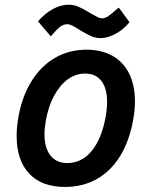

<svg xmlns="http://www.w3.org/2000/svg" viewBox="-20 -766 640 796"><path d="M49 -202Q49 -241.5 57 -284.5Q72.5 -369 111.8 -431.2Q151 -493.5 209.2 -526.8Q267.5 -560 338.5 -560Q401.5 -560 446.5 -534.5Q491.5 -509 515.5 -460.8Q539.5 -412.5 539.5 -346Q539.5 -310 532 -268.5Q516.5 -182 478.5 -119.8Q440.5 -57.5 382.2 -24.2Q324 9 250 9Q152.5 9 100.8 -46.5Q49 -102 49 -202ZM418 -282Q424 -315 424 -343Q424 -399.5 400.5 -430.2Q377 -461 332.5 -461Q294 -461 261 -437Q228 -413 204.2 -369Q180.5 -325 170 -266Q164.5 -234 164.5 -209.5Q164.5 -152.5 189.2 -121.2Q214 -90 258.5 -90Q319.5 -90 360.8 -141Q402 -192 418 -282ZM311.5 -641Q289 -655.5 278.8 -660.5Q268.5 -665.5 258 -665.5Q243 -665.5 229.2 -655Q215.5 -644.5 190.5 -615.5L137.5 -677.5Q165.5 -710 198.8 -728.2Q232 -746.5 264 -746.5Q285.5 -746.5 305.5 -738Q325.5 -729.5 351 -713.5L364 -706Q378 -698 386.8 -694Q395.5 -690 403 -690Q414.5 -690 427 -698Q439.5 -706 460 -724L472.5 -734.5L517 -674Q492 -643.5 459.2 -625.8Q426.5 -608 396.5 -608Q377 -608 358.8 -615.8Q340.5 -623.5 311.5 -641Z"/></svg>

Font: JuliaMono SemiBold
Style: Italic
Weight: 600
Italic angle: -9°
Monospace: yes
Designer: cormullion
Foundry: corm
Version: Version 0.056; ttfautohint (v1.8.4)